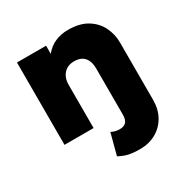

<svg xmlns="http://www.w3.org/2000/svg" viewBox="-172 -672 1006 1040"><g transform="rotate(-30 331.5 -152.5)"><path d="M408.5 225Q366.5 225 338.2 218.5Q310 212 280.5 196L315.5 63.5Q328 70 340.5 73.2Q353 76.5 368 76.5Q395 76.5 408 61.8Q421 47 421 17V-273Q421 -316.5 400 -341.2Q379 -366 335.5 -366Q308 -366 288.2 -353.8Q268.5 -341.5 258 -320Q247.5 -298.5 247.5 -270V0H65.5V-515H247.5V-464Q275 -498.5 312.2 -514.2Q349.5 -530 392 -530Q465 -530 511.5 -501.5Q558 -473 580.5 -427.2Q603 -381.5 603 -330V28Q603 86.5 578.5 130.8Q554 175 510 200Q466 225 408.5 225Z"/></g></svg>

Font: Geologica ExtraBold
Style: Regular
Weight: 800
Designer: Sindre Bremnes, Frode Helland
Foundry: Monokrom Skriftforlag AS
Version: Version 1.010;gftools[0.9.28]